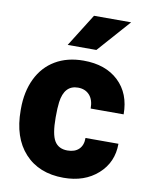

<svg xmlns="http://www.w3.org/2000/svg" viewBox="-85 -813 690 885"><g transform="rotate(10 260.0 -370.0)"><path d="M269.5 -117.2Q304.2 -117.2 323.2 -136Q342.3 -154.8 341.8 -188.5H496.1Q496.1 -101.6 433.8 -45.9Q371.6 9.8 273.4 9.8Q158.2 9.8 91.8 -62.5Q25.4 -134.8 25.4 -262.7V-269.5Q25.4 -349.6 54.9 -410.9Q84.5 -472.2 140.1 -505.1Q195.8 -538.1 272 -538.1Q375 -538.1 435.5 -481Q496.1 -423.8 496.1 -326.2H341.8Q341.8 -367.2 321.8 -389.2Q301.8 -411.1 268.1 -411.1Q204.1 -411.1 193.4 -329.6Q189.9 -303.7 189.9 -258.3Q189.9 -178.7 209 -147.9Q228 -117.2 269.5 -117.2ZM282.7 -750H456.5L320.8 -596.7H186.5Z"/></g></svg>

Font: Roboto
Style: Regular
Weight: 900
Designer: Google
Version: Version 2.001171; 2014